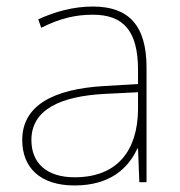

<svg xmlns="http://www.w3.org/2000/svg" viewBox="-20 -557 551 587"><path d="M264 -537C205 -537 150 -522 97 -498L106 -472C163 -501 211 -512 264 -512C357 -512 402 -463 402 -343V-300L299 -294C142 -285 48 -234 48 -129C48 -45 102 10 208 10C316 10 372 -42 400 -103H402L406 0H428V-350C428 -480 373 -537 264 -537ZM301 -270 402 -275V-220C400 -99 341 -15 208 -15C123 -15 76 -58 76 -129C76 -222 165 -263 301 -270Z"/></svg>

Font: Noto Kufi Arabic Thin
Style: Regular
Weight: 100
Designer: Monotype Design Team, David Williams, Khaled Hosny
Foundry: Google LLC
Version: Version 2.109